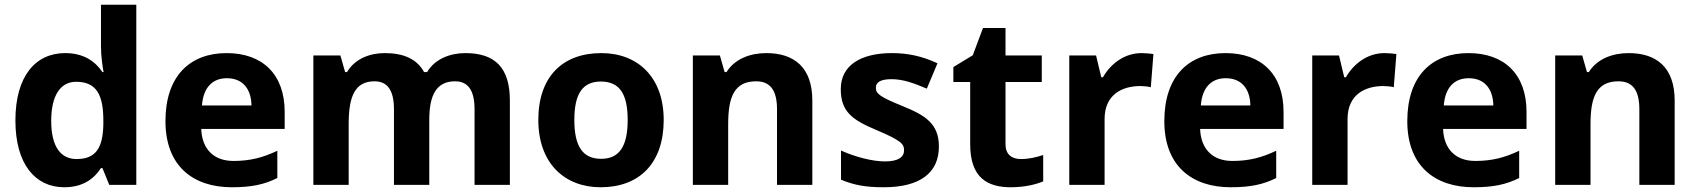

<svg xmlns="http://www.w3.org/2000/svg" viewBox="-20 -780 7160 810"><path d="M251 10C330 10 377 -26 406 -71H412L441 0H555V-760H406V-585C406 -542 413 -497 417 -476H412C382 -521 333 -556 255 -556C130 -556 45 -459 45 -272C45 -87 129 10 251 10ZM303 -109C235 -109 196 -163 196 -270C196 -377 235 -435 301 -435C389 -435 416 -377 416 -271V-255C414 -157 385 -109 303 -109Z M936 -556C782 -556 678 -460 678 -269C678 -80 794 10 958 10C1042 10 1096 -2 1150 -29V-144C1089 -115 1035 -101 965 -101C881 -101 832 -152 829 -236H1181V-308C1181 -467 1087 -556 936 -556ZM937 -450C1007 -450 1040 -401 1041 -335H832C838 -414 879 -450 937 -450Z M1943 -556C1880 -556 1815 -532 1782 -476H1769C1739 -531 1683 -556 1603 -556C1540 -556 1477 -532 1444 -476H1436L1416 -546H1302V0H1451V-257C1451 -373 1477 -437 1560 -437C1616 -437 1642 -397 1642 -319V0H1791V-274C1791 -379 1821 -437 1900 -437C1956 -437 1982 -397 1982 -319V0H2131V-356C2131 -496 2067 -556 1943 -556Z M2780 -274C2780 -455 2670 -556 2517 -556C2352 -556 2251 -455 2251 -274C2251 -92 2361 10 2514 10C2678 10 2780 -92 2780 -274ZM2403 -274C2403 -382 2436 -436 2515 -436C2595 -436 2628 -382 2628 -274C2628 -166 2595 -110 2516 -110C2436 -110 2403 -166 2403 -274Z M3213 -556C3145 -556 3080 -532 3045 -476H3037L3017 -546H2903V0H3052V-257C3052 -373 3079 -437 3170 -437C3231 -437 3258 -397 3258 -319V0H3407V-356C3407 -496 3330 -556 3213 -556Z M3941 -162C3941 -259 3882 -294 3789 -332C3693 -371 3675 -384 3675 -410C3675 -434 3697 -446 3741 -446C3790 -446 3836 -429 3890 -406L3935 -513C3870 -543 3811 -556 3743 -556C3612 -556 3527 -505 3527 -404C3527 -311 3573 -275 3676 -232C3782 -187 3794 -173 3794 -146C3794 -118 3771 -99 3713 -99C3661 -99 3587 -118 3528 -145V-22C3583 1 3632 10 3708 10C3862 10 3941 -51 3941 -162Z M4287 -109C4248 -109 4222 -129 4222 -171V-434H4375V-546H4222V-662H4127L4084 -547L4002 -497V-434H4073V-171C4073 -30 4146 10 4244 10C4300 10 4349 -1 4381 -15V-126C4350 -116 4320 -109 4287 -109Z M4796 -556C4723 -556 4665 -510 4633 -454H4626L4604 -546H4491V0H4640V-278C4640 -381 4714 -417 4791 -417C4804 -417 4825 -415 4835 -412L4846 -552C4834 -554 4811 -556 4796 -556Z M5150 -556C4996 -556 4892 -460 4892 -269C4892 -80 5008 10 5172 10C5256 10 5310 -2 5364 -29V-144C5303 -115 5249 -101 5179 -101C5095 -101 5046 -152 5043 -236H5395V-308C5395 -467 5301 -556 5150 -556ZM5151 -450C5221 -450 5254 -401 5255 -335H5046C5052 -414 5093 -450 5151 -450Z M5821 -556C5748 -556 5690 -510 5658 -454H5651L5629 -546H5516V0H5665V-278C5665 -381 5739 -417 5816 -417C5829 -417 5850 -415 5860 -412L5871 -552C5859 -554 5836 -556 5821 -556Z M6175 -556C6021 -556 5917 -460 5917 -269C5917 -80 6033 10 6197 10C6281 10 6335 -2 6389 -29V-144C6328 -115 6274 -101 6204 -101C6120 -101 6071 -152 6068 -236H6420V-308C6420 -467 6326 -556 6175 -556ZM6176 -450C6246 -450 6279 -401 6280 -335H6071C6077 -414 6118 -450 6176 -450Z M6851 -556C6783 -556 6718 -532 6683 -476H6675L6655 -546H6541V0H6690V-257C6690 -373 6717 -437 6808 -437C6869 -437 6896 -397 6896 -319V0H7045V-356C7045 -496 6968 -556 6851 -556Z"/></svg>

Font: Noto Sans Gunjala Gondi
Style: Bold
Weight: 700
Designer: Ek Type
Foundry: Ek Type
Version: Version 1.004